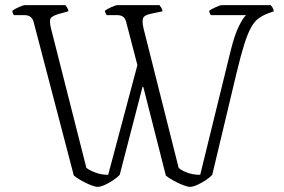

<svg xmlns="http://www.w3.org/2000/svg" viewBox="-20 -729 1106 749"><path d="M361 0Q352 0 334 -7Q316 -14 297.5 -24.5Q279 -35 268 -44L111 -644Q108 -655 99.5 -662.5Q91 -670 76 -670H35Q30 -673 28 -687Q37 -694 54 -701.5Q71 -709 78 -709H235Q237 -706 241.5 -700Q246 -694 247 -685L211 -675Q192 -670 181 -661.5Q170 -653 179 -618L317 -74Q330 -64 353 -55.5Q376 -47 402 -47L516 -475L472 -644Q466 -670 437 -670H396Q395 -672 392.5 -676.5Q390 -681 389 -687Q398 -694 415 -701.5Q432 -709 439 -709H602Q604 -706 608.5 -700Q613 -694 614 -685L572 -676Q545 -671 539 -660Q533 -649 540 -618L677 -74Q688 -64 710.5 -55.5Q733 -47 761 -47L880 -532Q896 -596 913 -629Q930 -662 940 -670H803Q797 -676 796 -687Q804 -693 821.5 -701Q839 -709 846 -709H1036Q1038 -707 1042.5 -700.5Q1047 -694 1048 -685L1026 -677Q1005 -669 989 -657.5Q973 -646 959.5 -622Q946 -598 932.5 -555Q919 -512 902 -441L808 -47Q799 -37 782.5 -26Q766 -15 749 -7.5Q732 0 721 0Q712 0 694 -7Q676 -14 657.5 -24Q639 -34 627 -44L539 -390H536L447 -47Q438 -37 421.5 -26Q405 -15 388.5 -7.5Q372 0 361 0Z"/></svg>

Font: Texturina 72pt Thin
Style: Regular
Weight: 100
Designer: Guillermo Torres Carreño
Foundry: Omnibus-Type
Version: Version 1.002; ttfautohint (v1.8.3)